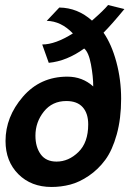

<svg xmlns="http://www.w3.org/2000/svg" viewBox="-20 -731 540 764"><path d="M185 13Q104 13 53 -38Q2 -89 2 -170Q2 -266 71 -346Q140 -426 248 -426Q308 -426 351 -387Q351 -426 342 -474.5Q333 -523 315 -538Q246 -488 174 -481L148 -554Q200 -554 270 -598Q223 -647 166 -648L216 -701Q289 -700 346 -649Q393 -690 410 -711L475 -695Q424 -633 392 -601Q424 -555 443 -484.5Q462 -414 462 -338Q462 -259 444.5 -196Q427 -133 399 -95Q371 -57 333.5 -31.5Q296 -6 259.5 3.5Q223 13 185 13ZM244 -329Q188 -329 154.5 -287Q121 -245 121 -191Q121 -146 142 -117Q163 -88 205 -88Q253 -88 292 -126Q331 -164 331 -236Q331 -280 309 -304.5Q287 -329 244 -329Z"/></svg>

Font: Cabin
Style: Bold Italic
Weight: 700
Designer: Pablo Impallari
Foundry: Pablo Impallari. www.impallari.com Igino Marini. www.ikern.com
Version: Version 1.005